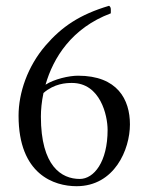

<svg xmlns="http://www.w3.org/2000/svg" viewBox="-20 -631 505 662"><path d="M129.9 -310.4C167.6 -343.1 207.9 -345 228 -345C326 -345 351 -233 351 -183C351 -73 304 -14 255 -14C192 -14 121 -58 121 -229C121 -252.4 123.5 -280.4 129.9 -310.4ZM137 -339C163.3 -431 226.9 -534.4 362 -585C362 -597 364 -606 356 -611C255 -581 193 -539 137 -474C75 -402 44 -311 44 -232C44 -29 167 11 244 11C375 11 428 -116 428 -202C428 -288 385 -370 249 -370C217.6 -370 167.3 -358.4 137 -339Z"/></svg>

Font: Libertinus Serif Display
Style: Regular
Weight: 400
Designer: Philipp H. Poll
Foundry: Khaled Hosny
Version: Version 6.1